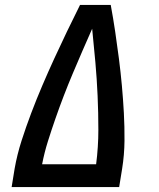

<svg xmlns="http://www.w3.org/2000/svg" viewBox="-20 -755 640 775"><path d="M27 0 39 -74Q49 -131 67 -187Q85 -243 106 -298.5Q127 -354 150.5 -409Q174 -464 199 -518.5Q224 -573 250 -627Q276 -681 303 -735H427Q437 -681 445 -627Q453 -573 460 -518.5Q467 -464 472 -409Q477 -354 480 -298.5Q483 -243 482.5 -186.5Q482 -130 473 -74L461 0ZM150 -92H368Q377 -162 377 -231Q377 -300 374 -368Q371 -436 365 -503.5Q359 -571 352 -639Q332 -594 312.5 -549Q293 -504 274 -459Q255 -414 237.5 -368.5Q220 -323 204 -277Q188 -231 173.5 -185Q159 -139 150 -92Z"/></svg>

Font: Iosevka Curly SmBdExObl
Style: Regular
Weight: 600
Width: 7
Italic angle: -9°
Monospace: yes
Designer: Belleve Invis
Foundry: Belleve Invis
Version: Version 11.1.0; ttfautohint (v1.8.3)